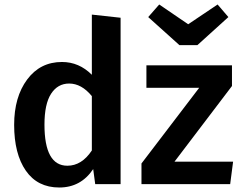

<svg xmlns="http://www.w3.org/2000/svg" viewBox="-20 -820 1076 855"><path d="M859 -619H779L640 -744L689 -800L818 -712L949 -800L997 -744ZM389 -487V-755L517 -741V0H404L395 -67Q340 15 244 15Q147 15 95 -60Q43 -135 43 -264Q43 -388 101 -466Q159 -544 256 -544Q332 -544 389 -487ZM757 -100H1018L1005 0H610V-92L867 -429H632V-529H1013V-437ZM280 -82Q344 -82 389 -150V-392Q343 -448 288 -448Q237 -448 207.5 -402.5Q178 -357 178 -265Q178 -82 280 -82Z"/></svg>

Font: FiraGO Medium
Style: Regular
Weight: 500
Designer: bBox Type
Foundry: bBox Type GmbH
Version: Version 1.001;PS 001.001;hotconv 1.0.88;makeotf.lib2.5.64775